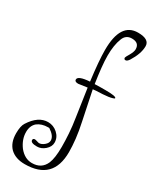

<svg xmlns="http://www.w3.org/2000/svg" viewBox="-341 -614 854 1060"><g transform="rotate(30 85.5 -84.0)"><path d="M22 387Q-37 387 -71 355Q-104 322 -104 263Q-104 216 -90 195Q-43 121 19 121Q53 121 79 144Q106 168 106 202Q106 228 82 249Q59 269 32 269Q-9 269 -9 251Q-9 240 3 240Q7 240 17 243Q22 244 25.5 245.5Q29 247 32 247Q48 247 65 233Q82 219 82 202Q82 173 40 146H33Q-8 146 -35 167Q-60 189 -60 229Q-60 276 -28 319Q7 362 53 362Q114 362 137 309Q152 273 152 202Q152 163 149 118Q146 73 138 23L112 -153L56 -145Q33 -145 33 -159Q33 -183 107 -188Q99 -250 95 -298.5Q91 -347 91 -381Q91 -555 202 -555Q275 -555 275 -510Q275 -463 238 -404Q227 -388 217 -388Q207 -388 207 -399Q207 -403 222 -428Q236 -453 236 -468Q236 -510 189 -510Q151 -510 137 -474Q119 -429 119 -362Q119 -328 123.5 -285Q128 -242 136 -189Q159 -190 177 -190Q195 -190 206 -190Q273 -190 273 -178Q273 -175 263 -172Q241 -165 203 -163Q177 -162 161.5 -161Q146 -160 141 -159L179 24Q191 79 196 124.5Q201 170 201 207Q201 387 22 387Z"/></g></svg>

Font: Ole
Style: Regular
Weight: 400
Designer: Robert E. Leuschke
Foundry: Robert E. Leuschke
Version: Version 1.010; ttfautohint (v1.8.3)